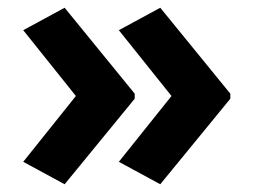

<svg xmlns="http://www.w3.org/2000/svg" viewBox="-20 -522 655 496"><path d="M575 -267 394 -46 287 -104 423 -274 287 -444 394 -502 575 -280ZM328 -267 147 -46 40 -104 176 -274 40 -444 147 -502 328 -280Z"/></svg>

Font: Noto Sans Hebrew
Style: Bold
Weight: 700
Designer: Monotype Design Team
Foundry: Monotype Imaging Inc.
Version: Version 2.003